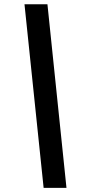

<svg xmlns="http://www.w3.org/2000/svg" viewBox="-20 -782 415 911"><path d="M187 109.4 96.2 -761.7H205.1L295.4 109.4Z"/></svg>

Font: Inter 16pt SemiBold
Style: Italic
Weight: 600
Italic angle: -9.3988°
Version: Version 4.001;git-66647c0bb